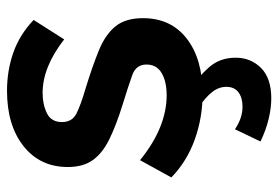

<svg xmlns="http://www.w3.org/2000/svg" viewBox="-140 -434 775 534"><g transform="rotate(-90 247.0 -166.5)"><path d="M254 10Q187 10 126 -12Q65 -34 21 -77L69 -164Q116 -126 161 -108Q206 -90 249 -90Q288 -90 311.5 -104Q335 -118 335 -146Q335 -175 306 -185.5Q277 -196 225 -212Q167 -230 128 -249Q89 -268 69.5 -295Q50 -322 50 -365Q50 -442 108 -488Q166 -534 262 -534Q318 -534 368 -516.5Q418 -499 459 -460L405 -375Q328 -435 256 -435Q224 -435 199.5 -423Q175 -411 175 -381Q175 -353 198.5 -341Q222 -329 270 -315Q332 -296 375.5 -278Q419 -260 441.5 -232Q464 -204 464 -156Q464 -78 407 -34Q350 10 254 10ZM241 201Q214 201 183 193.5Q152 186 121 171L155 100Q170 110 185.5 115.5Q201 121 218 121Q243 121 258 109.5Q273 98 273 76Q273 55 258.5 36.5Q244 18 217 0L262 -29Q301 -2 327.5 28Q354 58 354 102Q354 144 325.5 172.5Q297 201 241 201Z"/></g></svg>

Font: Raleway
Style: Bold
Weight: 700
Designer: Matt McInerney, Pablo Impallari, Rodrigo Fuenzalida
Foundry: Matt McInerney, Pablo Impallari, Rodrigo Fuenzalida
Version: Version 4.026